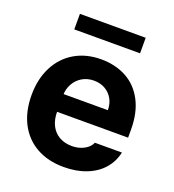

<svg xmlns="http://www.w3.org/2000/svg" viewBox="-131 -809 836 921"><g transform="rotate(20 287.0 -348.5)"><path d="M34.8 -262.4Q34.8 -344 66.7 -406.4Q98.7 -468.9 156.7 -503Q214.8 -537.1 291.6 -537.1Q363.2 -537.1 419.4 -507.1Q475.6 -477.2 507.8 -416.5Q540 -355.8 540 -268.6V-227.9H94V-318.5H403.7Q403.7 -350.8 389.7 -375.7Q375.7 -400.7 350.7 -415Q325.7 -429.2 293.8 -429.2Q260.2 -429.2 233.9 -413.7Q207.6 -398.2 192.8 -371.5Q177.9 -344.8 177.4 -313V-228.1Q177.4 -188.3 192.4 -158.7Q207.3 -129.1 235.1 -113.4Q262.8 -97.7 299.4 -97.7Q323.6 -97.7 343.6 -104.7Q363.6 -111.6 377.7 -123.1Q391.7 -134.6 398.7 -150.6H536.6Q526.2 -102.2 494.4 -65.9Q462.6 -29.5 412 -9.7Q361.4 10.2 297.2 10.2Q217.1 10.2 157.9 -22.9Q98.7 -56.1 66.7 -117.6Q34.8 -179.1 34.8 -262.4ZM455.5 -627.7H119.7V-707H455.5Z"/></g></svg>

Font: Pretendard JP Variable
Style: Regular
Weight: 400
Designer: Base glyphs from Inter by Rasmus Andersson; Hangul glyphs from Noto Sans CJK(Source Han Sans) by Jang Soo-young and Kang
Foundry: Kil Hyung-jin
Version: Version 1.307;Glyphs 3.2 (3192)